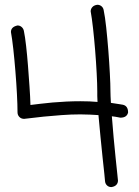

<svg xmlns="http://www.w3.org/2000/svg" viewBox="-20 -760 577 797"><path d="M490.2 -325.2Q511.7 -320.3 511.7 -293Q506.8 -271.5 479.5 -271.5Q478.5 -271.5 469.7 -273.4Q460.9 -275.4 444.3 -277.3Q447.3 -235.4 451.7 -189Q456.1 -142.6 460 -104Q463.9 -65.4 466.8 -39.1Q469.7 -12.7 469.7 -10.7Q469.7 0 462.9 7.3Q456.1 14.6 442.4 16.6Q431.6 16.6 424.3 9.8Q417 2.9 416 -7.8Q416 -10.7 413.1 -38.6Q410.2 -66.4 405.8 -106.4Q401.4 -146.5 397 -193.4Q392.6 -240.2 388.7 -282.2Q372.1 -283.2 353.5 -284.2Q335 -285.2 313.5 -285.2Q275.4 -285.2 235.4 -282.2Q195.3 -279.3 161.6 -275.9Q127.9 -272.5 105.5 -269.5Q83 -266.6 80.1 -266.6Q68.4 -266.6 60.5 -274.4Q52.7 -282.2 52.7 -293.9Q52.7 -324.2 50.3 -370.1Q47.9 -416 43.9 -464.4Q40 -512.7 35.2 -556.6Q30.3 -600.6 25.4 -627Q25.4 -648.4 52.7 -654.3Q62.5 -654.3 69.8 -647.9Q77.1 -641.6 79.1 -631.8Q84 -608.4 88.4 -569.3Q92.8 -530.3 96.2 -486.8Q99.6 -443.4 102.5 -400.4Q105.5 -357.4 106.4 -324.2Q123 -326.2 146.5 -329.1Q169.9 -332 197.8 -334.5Q225.6 -336.9 255.4 -338.4Q285.2 -339.8 313.5 -339.8Q353.5 -339.8 384.8 -336.9Q383.8 -350.6 383.8 -361.3Q383.8 -372.1 383.8 -379.9Q383.8 -410.2 381.3 -456.1Q378.9 -502 375 -550.3Q371.1 -598.6 366.2 -642.6Q361.3 -686.5 356.4 -712.9Q356.4 -722.7 363.3 -730.5Q370.1 -738.3 383.8 -740.2Q393.6 -740.2 400.9 -734.4Q408.2 -728.5 410.2 -718.8Q416 -691.4 420.9 -646Q425.8 -600.6 429.7 -550.8Q433.6 -501 436 -454.6Q438.5 -408.2 438.5 -379.9Q438.5 -372.1 439 -359.9Q439.5 -347.7 440.4 -333Q462.9 -330.1 475.6 -327.6Q488.3 -325.2 490.2 -325.2Z"/></svg>

Font: Coming Soon
Style: Regular
Weight: 400
Designer: Dathan Boardman
Foundry: Open Window
Version: Version 1.000